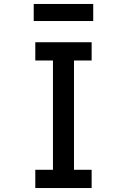

<svg xmlns="http://www.w3.org/2000/svg" viewBox="-20 -948 640 968"><path d="M158 0V-92H247V-643H158V-735H442V-643H353V-92H442V0ZM150 -842V-928H450V-842Z"/></svg>

Font: Zed Mono Semibold Extended
Style: Regular
Weight: 600
Width: 7
Monospace: yes
Designer: Belleve Invis
Foundry: Belleve Invis
Version: Version 1.0.0; ttfautohint (v1.8.4)